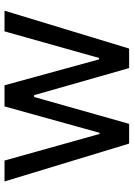

<svg xmlns="http://www.w3.org/2000/svg" viewBox="104 -674 570 817"><g transform="rotate(-90 388.5 -265.0)"><path d="M25.4 -530.3 186.5 0H270.5L384.8 -404.3H392.6L507.8 0H590.8L752 -530.3H664.1L550.8 -127.9H544.9L434.6 -530.3H344.7L232.4 -126H227.5L114.3 -530.3Z"/></g></svg>

Font: Pretendard Variable
Style: Regular
Weight: 400
Designer: Base glyphs from Inter by Rasmus Andersson; Hangeul glyphs from Noto Sans CJK(Source Han Sans) by Jang Soo-young and Kan
Foundry: Kil Hyung-jin
Version: Version 1.309;Glyphs 3.2 (3225)